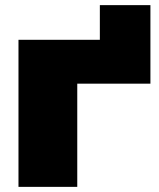

<svg xmlns="http://www.w3.org/2000/svg" viewBox="-20 -728 620 748"><path d="M474 -573 369 -468V-708H566V-402H177L281 -506V0H52V-573Z"/></svg>

Font: Unbounded ExtraBold
Style: Regular
Weight: 800
Designer: Luke Prowse, Jean-Baptiste Morizot, Fátima Lázaro, Florian Runge
Foundry: NaN
Version: Version 1.701;gftools[0.9.28.dev5+ged2979d]